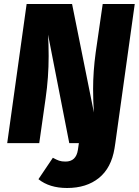

<svg xmlns="http://www.w3.org/2000/svg" viewBox="-20 -715 693 959"><path d="M172 180 244 73Q262 83 275 87.5Q288 92 307 92Q360 92 369 34L374 0H556L552 26Q536 124 474 174Q412 224 315 224Q227 224 172 180ZM556 0H326L220 -542Q223 -491 223 -435Q223 -329 208 -225L176 0H16L113 -695H340L449 -153Q445 -208 445 -270Q445 -358 458 -453L493 -695H653Z"/></svg>

Font: Trujillo ExtraBold
Style: Italic
Weight: 800
Italic angle: -8°
Designer: Fira Sans original fonts by bBox Type GmbH, Carrois Corporate GbR, & Edenspiekermann AG / Changes by Cristiano Sobral
Foundry: Fira Sans original fonts by bBox Type GmbH, Carrois Corporate GbR, & Edenspiekermann AG / Changes by Cristiano Sobral
Version: Version 4.301;July 28, 2020;FontCreator 13.0.0.2655 64-bit